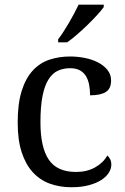

<svg xmlns="http://www.w3.org/2000/svg" viewBox="-20 -786 532 816"><path d="M283.2 9.8Q233.4 9.8 191.4 -5.6Q149.4 -21 119.1 -54.2Q88.9 -87.4 72 -139.4Q55.2 -191.4 55.2 -265.1Q55.2 -345.2 72 -399.2Q88.9 -453.1 118.9 -485.8Q148.9 -518.6 189.7 -532.2Q230.5 -545.9 277.8 -545.9Q309.1 -545.9 340.1 -539.8Q371.1 -533.7 396 -521Q420.9 -508.3 436.5 -489Q452.1 -469.7 452.1 -443.8Q452.1 -409.2 429.7 -395Q407.2 -380.9 362.8 -380.9Q362.8 -404.3 358.9 -425.3Q355 -446.3 345.5 -462.2Q335.9 -478 319.6 -487.1Q303.2 -496.1 277.8 -496.1Q249 -496.1 225.8 -485.4Q202.6 -474.6 186 -448.2Q169.4 -421.9 160.6 -377.4Q151.9 -333 151.9 -266.1Q151.9 -159.7 187.3 -107.4Q222.7 -55.2 303.2 -55.2Q349.6 -55.2 384.3 -74.7Q418.9 -94.2 436 -125Q443.4 -119.1 448.2 -109.4Q453.1 -99.6 453.1 -85.9Q453.1 -68.8 442.4 -51.8Q431.6 -34.7 410.4 -21Q389.2 -7.3 357.4 1.2Q325.7 9.8 283.2 9.8ZM227.1 -619.1Q238.3 -633.3 250.2 -651.9Q262.2 -670.4 273.7 -690.2Q285.2 -710 295.7 -729.7Q306.2 -749.5 314 -766.1H420.9V-755.9Q411.6 -742.7 393.6 -722.9Q375.5 -703.1 353.5 -681.6Q331.5 -660.2 308.3 -639.9Q285.2 -619.6 265.1 -606H227.1Z"/></svg>

Font: Noto Serif
Style: Regular
Weight: 400
Designer: Monotype Design team
Foundry: Monotype Imaging Inc.
Version: Version 1.02